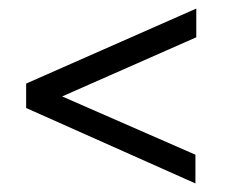

<svg xmlns="http://www.w3.org/2000/svg" viewBox="-20 -590 540 448"><path d="M41 -338V-395L438 -570V-503L125 -365L436 -229V-162Z"/></svg>

Font: Encode Sans Condensed
Style: Regular
Weight: 400
Designer: Pablo Impallari, Andres Torresi
Foundry: Pablo Impallari, Andres Torresi
Version: Version 1.000; ttfautohint (v1.00) -l 8 -r 50 -G 200 -x 14 -